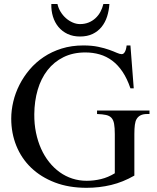

<svg xmlns="http://www.w3.org/2000/svg" viewBox="-20 -899 763 935"><path d="M696.8 -343.8Q676.8 -343.8 664.1 -337.2Q651.4 -330.6 644.5 -317.9Q639.2 -309.1 636.7 -291Q634.3 -272.9 634.3 -246.1V-43.9Q579.1 -12.2 521.5 1.7Q463.9 15.6 401.4 15.6Q314.9 15.6 247.1 -10.5Q179.2 -36.6 131.8 -82Q84.5 -127.4 59.6 -189Q34.7 -250.5 34.7 -321.3Q34.7 -361.8 44.7 -404.1Q54.7 -446.3 74.7 -485.8Q94.7 -525.4 124.3 -560.3Q153.8 -595.2 192.9 -621.3Q231.9 -647.5 280.3 -662.6Q328.6 -677.7 385.7 -677.7Q427.2 -677.7 458.3 -671.1Q489.3 -664.6 511.7 -656.5Q534.2 -648.4 548.8 -641.8Q563.5 -635.3 572.8 -635.3Q575.7 -635.3 579.3 -637Q583 -638.7 586.4 -643.6Q589.8 -648.4 592.5 -656.5Q595.2 -664.6 596.7 -677.7H615.2L631.3 -468.8H615.2Q599.1 -516.1 576.9 -549.3Q554.7 -582.5 526.6 -603.5Q498.5 -624.5 465.6 -634Q432.6 -643.6 395.5 -643.6Q335.4 -643.6 289.1 -620.6Q242.7 -597.7 211.2 -557.1Q179.7 -516.6 163.6 -461.7Q147.5 -406.7 147 -342.8Q146.5 -295.4 155.3 -252.9Q164.1 -210.4 180.2 -174.6Q196.3 -138.7 219.5 -109.6Q242.7 -80.6 271 -60.3Q299.3 -40 332.5 -29.3Q365.7 -18.6 402.3 -18.6Q437.5 -18.6 471.9 -26.9Q506.3 -35.2 539.1 -55.2V-246.1Q539.1 -277.3 535.6 -296.1Q532.2 -314.9 522.7 -325.2Q513.2 -335.4 496.3 -339.1Q479.5 -342.8 452.6 -343.8V-360.8H708V-343.8ZM512.7 -879.4Q510.7 -847.2 501.5 -818.4Q492.2 -789.6 474.6 -767.8Q457 -746.1 430.9 -733.6Q404.8 -721.2 369.6 -721.2Q335.4 -721.2 309.1 -733.6Q282.7 -746.1 264.6 -767.8Q246.6 -789.6 237.8 -818.4Q229 -847.2 230 -879.4H259.8Q264.2 -859.4 275.1 -841.6Q286.1 -823.7 301 -810.5Q315.9 -797.4 333.7 -789.6Q351.6 -781.7 369.6 -781.7Q392.6 -781.7 411.4 -789.3Q430.2 -796.9 444.6 -810.1Q459 -823.2 468.8 -841.1Q478.5 -858.9 483.4 -879.4Z"/></svg>

Font: Doulos SIL APac
Style: Regular
Weight: 400
Designer: Walt Agee, Victor Gaultney, Peter Martin, Debbi Hosken, Becca Hirsbrunner
Foundry: SIL International
Version: Version 5.000